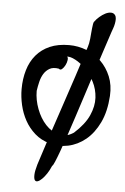

<svg xmlns="http://www.w3.org/2000/svg" viewBox="-55 -661 572 876"><g transform="rotate(5 230.5 -223.0)"><path d="M41.5 -238.3Q41.5 -285.2 53.5 -325.4Q65.4 -365.7 90.1 -395Q114.7 -424.3 152.1 -440.7Q189.5 -457 240.7 -457Q281.7 -457 320.1 -442.1Q358.4 -427.2 387.2 -398.9Q416 -370.6 432.4 -331.1Q448.7 -291.5 445.8 -242.2Q441.4 -170.4 417 -119.6Q392.6 -68.8 356 -38.8Q319.3 -8.8 275.4 0.5Q231.4 9.8 189.5 -2.9Q150.4 -13.7 122.1 -38.8Q93.8 -64 76.2 -96.2Q58.6 -128.4 50 -165.5Q41.5 -202.6 41.5 -238.3ZM110.8 -236.3Q110.8 -194.8 126.5 -153.6Q142.1 -112.3 168.2 -84.2Q194.3 -56.2 228 -46.9Q261.7 -37.6 296.9 -61Q344.7 -104 363.8 -146.7Q382.8 -189.5 380.6 -228.3Q378.4 -267.1 361.3 -300.3Q344.2 -333.5 321 -356.9Q297.9 -380.4 273.9 -393.1Q250 -405.8 234.9 -403.8Q240.7 -400.9 239.3 -388.7Q237.8 -376.5 231.7 -364.5Q225.6 -352.5 217.5 -345.7Q209.5 -338.9 202.6 -345.7Q176.3 -350.1 160.2 -340.8Q144 -331.5 134 -315.4Q124 -299.3 118.9 -278.1Q113.8 -256.8 110.8 -236.3ZM143.1 98.6Q164.6 30.8 187.7 -39.1Q210.9 -108.9 234.6 -179Q258.3 -249 281.2 -318.8Q304.2 -388.7 325.7 -456.1Q328.1 -462.9 330.1 -472.9Q332 -482.9 333.3 -494.6Q334.5 -506.3 335.4 -518.8Q336.4 -531.2 337.6 -542Q338.9 -552.7 340.1 -560.8Q341.3 -568.8 343.3 -571.8Q352.5 -585 365.5 -596.2Q378.4 -607.4 391.8 -614.3Q405.3 -621.1 417.5 -621.1Q429.7 -621.1 436.5 -611.8Q441.4 -605 441.7 -594.7Q441.9 -584.5 439.7 -573Q437.5 -561.5 433.8 -551.3Q430.2 -541 427.7 -534.2Q413.6 -491.2 397.2 -441.7Q380.9 -392.1 364 -340.1Q347.2 -288.1 330.3 -235.6Q313.5 -183.1 297.6 -134.8Q281.7 -86.4 267.6 -44.4Q253.4 -2.4 241.9 28.8Q230.5 60.1 222.4 78.9Q214.4 97.7 210.9 98.6Q202.6 118.7 191.9 134.8Q181.2 150.9 170.7 161.1Q160.2 171.4 151.4 174.3Q142.6 177.2 137.9 170.4Q133.3 163.6 133.8 146.2Q134.3 128.9 143.1 98.6Z"/></g></svg>

Font: AKL 022
Style: Regular
Weight: 400
Designer: AKL
Foundry: AKL
Version: Version 2.053;August 19, 2024;FontCreator 13.0.0.2675 64-bit